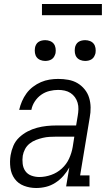

<svg xmlns="http://www.w3.org/2000/svg" viewBox="-20 -933 540 961"><path d="M161 8Q161 8 161 8Q161 8 161 8Q129 8 100 -3Q71 -14 53.5 -38Q36 -62 32 -93.5Q28 -125 33 -156Q37 -180 47 -203.5Q57 -227 76 -245Q95 -263 118 -275Q141 -287 165.5 -293.5Q190 -300 214 -302.5Q238 -305 262 -305H361L369 -353Q372 -370 372.5 -386.5Q373 -403 368.5 -418.5Q364 -434 355 -446.5Q346 -459 333 -467.5Q320 -476 304 -479.5Q288 -483 271 -483Q250 -483 227.5 -477.5Q205 -472 186 -458.5Q167 -445 154 -425Q141 -405 137 -383H76Q81 -405 90 -426Q99 -447 112.5 -465.5Q126 -484 145 -498.5Q164 -513 185 -522Q206 -531 228 -534.5Q250 -538 271 -538Q297 -538 322 -533.5Q347 -529 367.5 -517Q388 -505 403.5 -486Q419 -467 426 -444Q433 -421 433.5 -395.5Q434 -370 429 -344L381 -55H428V0H311L327 -95Q315 -73 297.5 -53Q280 -33 257.5 -18.5Q235 -4 210.5 2Q186 8 161 8ZM177 -47Q206 -47 236 -57.5Q266 -68 289.5 -89.5Q313 -111 326 -139.5Q339 -168 344 -198L352 -249H262Q245 -249 228 -248Q211 -247 194 -243Q177 -239 160 -232.5Q143 -226 128.5 -214.5Q114 -203 105.5 -187Q97 -171 94 -154Q91 -134 93.5 -113Q96 -92 107 -76.5Q118 -61 137 -54Q156 -47 177 -47ZM406 -628Q394 -628 382.5 -632.5Q371 -637 364 -646Q357 -655 355 -667.5Q353 -680 355 -693Q356 -701 360.5 -709.5Q365 -718 372.5 -723Q380 -728 389 -730Q398 -732 406 -732Q419 -732 430.5 -727.5Q442 -723 449 -714Q456 -705 458 -692.5Q460 -680 458 -667Q456 -659 451.5 -650.5Q447 -642 439.5 -637Q432 -632 423.5 -630Q415 -628 406 -628ZM206 -628Q194 -628 182.5 -632.5Q171 -637 164 -646Q157 -655 155 -667.5Q153 -680 155 -693Q156 -701 160.5 -709.5Q165 -718 172.5 -723Q180 -728 189 -730Q198 -732 206 -732Q219 -732 230.5 -727.5Q242 -723 249 -714Q256 -705 258 -692.5Q260 -680 258 -667Q256 -659 251.5 -650.5Q247 -642 239.5 -637Q232 -632 223.5 -630Q215 -628 206 -628ZM190 -857V-913H490V-857Z"/></svg>

Font: Iosevka Slab Light Oblique
Style: Regular
Weight: 300
Italic angle: -9°
Monospace: yes
Designer: Belleve Invis
Foundry: Belleve Invis
Version: Version 11.1.1; ttfautohint (v1.8.3)